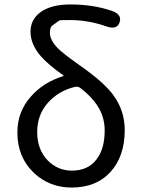

<svg xmlns="http://www.w3.org/2000/svg" viewBox="-20 -829 634 862"><path d="M301 13Q203 13 133 -52Q58 -123 58 -234Q58 -328 119 -396Q174 -459 263 -487Q268 -488 264 -491Q196 -539 163 -577Q117 -630 117 -687Q117 -740 160 -773Q208 -809 296 -809Q397 -809 480 -781Q529 -765 517 -729Q505 -693 456 -711Q376 -739 294 -739Q249 -739 246 -737Q225 -722 214.5 -714Q204 -706 204 -682Q204 -648 241 -611Q264 -588 332 -540L367 -515Q451 -453 488 -403Q540 -333 540 -245Q540 -128 476.5 -57.5Q413 13 301 13ZM303 -63Q375 -63 413 -113Q450 -160 450 -244Q450 -306 415 -358Q388 -398 342 -433Q331 -442 317 -439Q244 -422 195.5 -368Q147 -314 147 -236Q147 -158 194 -109Q239 -63 303 -63Z"/></svg>

Font: Resource Han Rounded HK
Style: Regular
Weight: 400
Designer: Cyano Hao (round all glyphs); Ryoko NISHIZUKA  (kana, bopomofo & ideographs); Paul D. Hunt (Latin, Greek & Cyrillic); Sa
Foundry: Cyano Hao
Version: 0.990